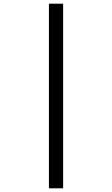

<svg xmlns="http://www.w3.org/2000/svg" viewBox="-20 -780 607 1040"><path d="M245 240V-760H322V240Z"/></svg>

Font: Noto Serif Georgian ExtraBold
Style: Regular
Weight: 800
Designer: Monotype Design Team, Akaki Razmadze
Foundry: Google LLC
Version: Version 2.003; ttfautohint (v1.8.4.7-5d5b)